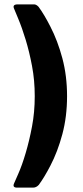

<svg xmlns="http://www.w3.org/2000/svg" viewBox="-20 -744 379 877"><path d="M156.3 -712.7Q182.3 -677.3 210 -622.7Q243.3 -558.3 264.8 -478Q286.3 -397.7 286.3 -304.7Q286.3 -211.3 264.8 -131Q243.3 -50.7 210 13Q182.7 65.7 157.3 100.3Q145.7 113 131.3 113H57.7Q35.3 113 44.7 92.7Q52.3 76.3 62.7 51.7Q80.7 11.3 97.3 -45Q114 -101.3 126.3 -166.5Q138.7 -231.7 138.7 -304.7Q138.7 -377.3 126.3 -442.5Q114 -507.7 97.3 -562.3Q80.7 -617 62.7 -660Q52.3 -686 44 -705Q36 -724 61 -724H136Q145.7 -724 156.3 -712.7Z"/></svg>

Font: Vivano Light
Style: Regular
Weight: 300
Designer: Joe Prince, Josias Burgherr
Version: Version 2.064;September 19, 2022;FontCreator 14.0.0.2877 64-